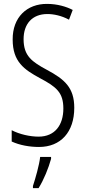

<svg xmlns="http://www.w3.org/2000/svg" viewBox="-20 -744 441 985"><path d="M361 -191C361 -294 312 -337 220 -386C144 -427 101 -457 101 -543C101 -621 145 -672 223 -672C255 -672 295 -664 334 -643L353 -693C321 -710 273 -724 222 -724C118 -725 44 -655 45 -541C45 -427 104 -387 185 -343C270 -298 305 -269 305 -187C305 -103 262 -43 178 -43C134 -43 80 -55 40 -76V-18C81 1 132 10 180 10C292 10 361 -67 361 -191ZM242 71V61H186C182 101 161 174 149 210V221H178C205 178 229 118 242 71Z"/></svg>

Font: Noto Sans Devanagari ExtraCondensed Light
Style: Regular
Weight: 300
Width: 2
Designer: Jelle Bosma - Monotype Design Team
Foundry: Monotype Imaging Inc.
Version: Version 2.004